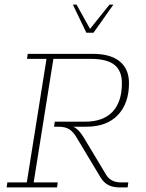

<svg xmlns="http://www.w3.org/2000/svg" viewBox="-20 -818 639 838"><path d="M9 0 12 -22H97L183 -561H98L101 -583H385Q462 -583 502.5 -550Q543 -517 543 -455Q543 -367 494.5 -316Q446 -265 357 -265H299Q301 -264 304 -263Q325 -252 346 -217L444 -54Q454 -38 470 -30Q486 -22 507 -22H540L537 0H502Q474 0 453.5 -10Q433 -20 418 -45L316 -215Q300 -243 282 -254Q264 -265 235 -265H216L219 -287H352Q430 -287 471 -330Q512 -373 512 -455Q512 -509 479.5 -535Q447 -561 376 -561H213L127 -22H232L229 0ZM357 -675 298 -798H314L373 -692L458 -798H475L388 -675Z"/></svg>

Font: Rokkitt SemiBold Thin
Style: Italic
Weight: 250
Italic angle: -9°
Version: Version 3.103